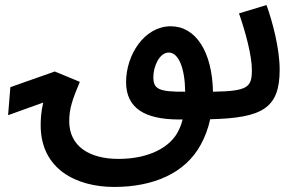

<svg xmlns="http://www.w3.org/2000/svg" viewBox="-20 -468 1139 760"><path d="M686 5C691 5 697 5 703 5C699 19 695 32 689 44C658 115 569 161 449 161C334 161 254 111 254 12C254 -37 266 -73 296 -144L197 -185L21 -123L12 -12L151 -62C142 -23 141 7 141 28C141 202 283 272 432 272C585 272 713 219 775 104C791 75 804 41 812 4C1018 -1 1087 -39 1087 -192C1087 -276 1059 -381 1035 -448L926 -415C952 -341 977 -248 977 -191C977 -123 962 -107 823 -105C820 -263 755 -364 656 -364C552 -364 479 -252 479 -142C480 -38 555 4 686 5ZM587 -163C587 -205 611 -260 648 -260C687 -260 712 -198 713 -105C607 -104 587 -116 587 -163Z"/></svg>

Font: Noto Sans Arabic Cond SemBd
Style: Regular
Weight: 600
Width: 3
Designer: Monotype Design Team, Nadine Chahine, Nizar Qandah and Khaled Hosny
Foundry: Monotype Imaging Inc.
Version: Version 2.012